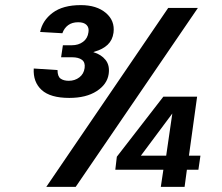

<svg xmlns="http://www.w3.org/2000/svg" viewBox="-20 -731 867 751"><path d="M161 0 638 -700H754L276 0ZM251 -348Q177 -348 143 -379Q109 -410 112 -463L205 -457Q205 -432 217 -423.5Q229 -415 249 -415Q273 -415 290.5 -428.5Q308 -442 311 -465Q314 -487 300.5 -497Q287 -507 262 -507H219L226 -554H261Q287 -554 305 -567.5Q323 -581 326 -605Q329 -623 318.5 -633.5Q308 -644 286 -644Q262 -644 246.5 -632.5Q231 -621 224 -601L137 -606Q146 -651 186 -681Q226 -711 296 -711Q358 -711 394 -680.5Q430 -650 424 -603Q420 -574 401 -556Q382 -538 350 -529L345 -527Q376 -518 393 -496.5Q410 -475 405 -441Q399 -401 358 -374.5Q317 -348 251 -348ZM609 0 619 -67H431L437 -118L619 -353H751L719 -122H764L756 -67H711L702 0ZM531 -122H630L654 -287Z"/></svg>

Font: Host Grotesk Light SemiBold
Style: Italic
Weight: 600
Italic angle: -8°
Version: Version 1.003